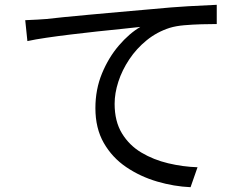

<svg xmlns="http://www.w3.org/2000/svg" viewBox="-20 -748 1040 799"><path d="M85 -664Q114 -665 137 -666.5Q160 -668 174 -669Q198 -672 243.5 -676.5Q289 -681 348.5 -686.5Q408 -692 475.5 -698Q543 -704 612 -710Q694 -718 763 -722Q832 -726 882 -728V-648Q854 -648 818 -647Q782 -646 747 -643Q712 -640 686 -632Q633 -615 590.5 -580.5Q548 -546 518 -501Q488 -456 472.5 -408Q457 -360 457 -316Q457 -243 487.5 -193Q518 -143 568.5 -113Q619 -83 680 -68.5Q741 -54 802 -52L773 31Q704 28 634 7.5Q564 -13 505.5 -52.5Q447 -92 412 -153Q377 -214 377 -298Q377 -376 404.5 -442.5Q432 -509 475 -559Q518 -609 564 -636Q532 -632 485 -627.5Q438 -623 383.5 -617Q329 -611 275 -604.5Q221 -598 173.5 -591Q126 -584 94 -577Z"/></svg>

Font: Chiron Sans HK TT
Style: Regular
Weight: 400
Designer: Ryoko NISHIZUKA 西塚涼子 (kana, bopomofo & ideographs); Paul D. Hunt (Latin, Greek & Cyrillic); Sandoll Communications 산돌커뮤니
Foundry: Adobe
Version: Version 2.022;hotconv 1.0.109;makeotfexe 2.5.65596